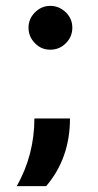

<svg xmlns="http://www.w3.org/2000/svg" viewBox="-20 -519 335 653"><path d="M97 -116Q97 -55 82 3Q67 61 37 114H137Q218 19 218 -116ZM151 -350Q182 -350 204 -372Q226 -394 226 -425Q226 -455 204 -477Q181 -499 151 -499Q121 -499 99 -477Q77 -455 77 -425Q77 -394 99 -372Q120 -350 151 -350Z"/></svg>

Font: Unageo
Style: SemiBold
Weight: 600
Designer: Richard Sepsi
Foundry: Richard Sepsi
Version: Version 2.000